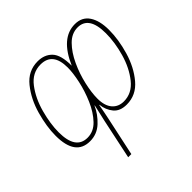

<svg xmlns="http://www.w3.org/2000/svg" viewBox="-193 -713 1121 1121"><g transform="rotate(-45 368.0 -152.0)"><path d="M668 -371Q668 -296 644.5 -213.5Q621 -131 574.5 -73Q528 -15 461 -15Q416 -15 389.5 -46Q363 -77 363 -136Q363 -184 377.5 -248Q392 -312 420 -372.5Q448 -433 487 -472.5Q526 -512 575 -512Q668 -512 668 -371ZM369 -387Q369 -343 355.5 -280.5Q342 -218 315.5 -157Q289 -96 250.5 -55.5Q212 -15 161 -15Q64 -15 64 -157Q64 -226 86.5 -309Q109 -392 154.5 -452Q200 -512 269 -512Q369 -512 369 -387ZM393 -378Q393 -467 359.5 -502Q326 -537 270 -537Q191 -537 139 -472.5Q87 -408 62 -319Q37 -230 37 -155Q37 10 157 10Q215 10 257.5 -29.5Q300 -69 322 -119H324Q311 -64 300 -13L248 233H274L324 0Q329 -24 334.5 -51Q340 -78 344 -102H346Q351 -56 378 -23Q405 10 460 10Q538 10 590.5 -52.5Q643 -115 669 -203.5Q695 -292 695 -372Q695 -448 665.5 -492.5Q636 -537 577 -537Q462 -537 393 -378Z"/></g></svg>

Font: Noto Sans Display SemiCondensed Thin
Style: Italic
Weight: 250
Width: 4
Designer: Monotype Design team
Foundry: Monotype Imaging Inc.
Version: 1.000